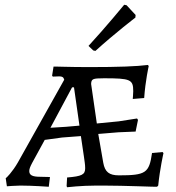

<svg xmlns="http://www.w3.org/2000/svg" viewBox="-20 -780 739 807"><path d="M381 -566C465 -642 549 -706 549 -706L550 -717L512 -758L502 -760C502 -760 424 -665 352 -587L372 -568ZM262 -34 260 2 262 7C262 7 321 0 385 0H414C502 0 640 6 640 5L645 0C652 -70 667 -136 667 -136L664 -141L619 -137C607 -53 593 -43 480 -43C439 -43 421 -57 414 -96L393 -217L478 -224L550 -227L560 -276L556 -282L479 -270L387 -261L363 -427C364 -448 369 -451 417 -451C528 -451 540 -446 540 -397C540 -386 538 -364 538 -364L586 -368C591 -440 605 -502 605 -502L602 -507C555 -501 481 -498 353 -498C267 -498 205 -501 205 -500L199 -462L202 -458C202 -458 219 -459 229 -459C241 -459 247 -456 250 -445L55 -97C32 -57 6 -31 4 -31L9 3C9 3 46 0 66 0C117 0 185 5 185 5L190 -36L148 -37C116 -37 103 -44 103 -61C103 -69 106 -78 115 -95L168 -192L241 -202L320 -208L333 -120C335 -104 338 -89 338 -73C338 -46 324 -39 262 -34ZM257 -247 192 -243 283 -413H291L314 -252Z"/></svg>

Font: Alegreya SC
Style: Regular
Weight: 400
Designer: Juan Pablo del Peral
Foundry: Huerta Tipografica
Version: Version 2.007;PS 002.007;hotconv 1.0.88;makeotf.lib2.5.64775